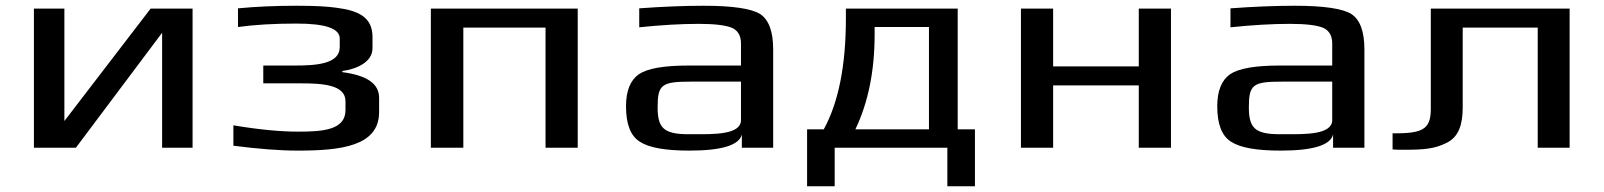

<svg xmlns="http://www.w3.org/2000/svg" viewBox="-20 -514 5579 668"><path d="M244 0 544 -400V0H650V-484H504L204 -93V-484H98V0Z M1276 -346V-385C1276 -454 1228 -477 1151 -487C1117 -492 1071 -494 1011 -494C938 -494 871 -491 808 -485V-420C866 -428 933 -432 1012 -432C1112 -432 1162 -415 1162 -380V-350C1162 -291 1079 -286 1006 -286H896V-224H1027C1099 -224 1182 -220 1182 -162V-131C1182 -61 1102 -56 1016 -56C956 -56 881 -63 792 -78V-7C878 4 953 10 1016 10C1165 10 1299 -5 1299 -124V-174C1299 -223 1256 -252 1171 -263V-267C1223 -274 1276 -299 1276 -346Z M1990 0V-484H1479V0H1592V-418H1878V0Z M2670 0V-342C2670 -404 2655 -445 2625 -465C2595 -484 2529 -494 2428 -494C2361 -494 2286 -491 2204 -485V-419C2280 -427 2350 -431 2411 -431C2468 -431 2506 -426 2527 -417C2547 -408 2558 -390 2558 -363V-286H2376C2290 -286 2233 -276 2203 -256C2173 -235 2158 -198 2158 -144C2158 -82 2174 -41 2206 -21C2238 0 2295 10 2379 10C2491 10 2552 -9 2561 -46V0ZM2268 -141C2268 -220 2282 -230 2384 -230H2558V-96C2558 -45 2462 -47 2398 -47H2375C2287 -47 2268 -71 2268 -141Z M3212 -64H2956C3001 -158 3023 -268 3023 -395V-420H3212ZM2923 -450C2923 -285 2897 -157 2846 -64H2788V134H2884V0H3276V134H3372V-64H3312V-484H2923Z M4054 0V-484H3942V-283H3644V-484H3532V0H3644V-217H3942V0Z M4727 0V-342C4727 -404 4712 -445 4682 -465C4652 -484 4586 -494 4485 -494C4418 -494 4343 -491 4261 -485V-419C4337 -427 4407 -431 4468 -431C4525 -431 4563 -426 4584 -417C4604 -408 4615 -390 4615 -363V-286H4433C4347 -286 4290 -276 4260 -256C4230 -235 4215 -198 4215 -144C4215 -82 4231 -41 4263 -21C4295 0 4352 10 4436 10C4548 10 4609 -9 4618 -46V0ZM4325 -141C4325 -220 4339 -230 4441 -230H4615V-96C4615 -45 4519 -47 4455 -47H4432C4344 -47 4325 -71 4325 -141Z M4825 -50V6C4835 7 4848 7 4865 7C4935 7 4971 4 5013 -17C5056 -38 5069 -82 5069 -141V-418H5330V0H5441V-484H4958V-134C4958 -60 4924 -50 4825 -50Z"/></svg>

Font: Gamestation Extended
Style: Regular
Weight: 400
Width: 7
Designer: Jonas Hecksher
Foundry: Jonas Hecksher, Playtypeª, e-types AS
Version: Version 1.003